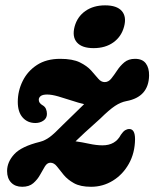

<svg xmlns="http://www.w3.org/2000/svg" viewBox="-20 -687 578 718"><path d="M485 -166.5Q484.5 -115 462 -74.8Q439.5 -34.5 402.2 -11.5Q365 11.5 320.5 11.5Q280.5 11.5 256.5 -2Q232.5 -15.5 218 -33.2Q203.5 -51 192.8 -64.8Q182 -78.5 168.5 -78.5Q156.5 -78.5 148 -64.8Q139.5 -51 129.8 -33.2Q120 -15.5 104.5 -2Q89 11.5 63 11.5Q37 11.5 21.8 -4.2Q6.5 -20 6.5 -47.5Q6.5 -81 33.2 -110.2Q60 -139.5 129 -156.5Q148.5 -161.5 166 -174.5Q183.5 -187.5 214.5 -219.5Q242.5 -247 261.8 -265.5Q281 -284 294.5 -297.5Q273.5 -302.5 247.8 -311Q222 -319.5 197.8 -326.5Q173.5 -333.5 156.5 -333.5Q139.5 -333.5 132.2 -327.8Q125 -322 125 -314Q125 -301.5 139 -293.5Q148 -288.5 151.8 -279.8Q155.5 -271 155.5 -261Q155.5 -245 142.5 -236Q129.5 -227 112.5 -227Q83 -227 64.8 -247.5Q46.5 -268 46.5 -306Q46.5 -347 64.8 -384Q83 -421 118.2 -444Q153.5 -467 205 -467Q251.5 -467 278.5 -453.8Q305.5 -440.5 321 -423.2Q336.5 -406 347.2 -393Q358 -380 371.5 -380Q385.5 -380 396 -393Q406.5 -406 417.8 -423.2Q429 -440.5 444.8 -453.8Q460.5 -467 485 -467Q512.5 -467 525.2 -450Q538 -433 537.5 -404.5Q536 -324.5 453 -309Q431.5 -305 410 -290.8Q388.5 -276.5 355 -243.5Q318 -210.5 296.8 -191Q275.5 -171.5 262.5 -158.5Q285.5 -155.5 313 -149.5Q340.5 -143.5 363.5 -143.5Q411.5 -143.5 432 -183Q440.5 -195.5 448 -200Q455.5 -204.5 463.5 -204.5Q485 -204.5 485 -166.5ZM330 -507Q286.5 -507 267.8 -528.2Q249 -549.5 259 -587.5Q269 -624.5 299.2 -645.8Q329.5 -667 373 -667Q417 -667 435.5 -645.8Q454 -624.5 444 -587.5Q434 -550 404 -528.5Q374 -507 330 -507Z"/></svg>

Font: Fraunces 72pt SuperSoft
Style: Bold Italic
Weight: 700
Italic angle: -16°
Version: Version 1.000;[0bf87f6ff]